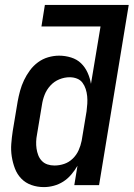

<svg xmlns="http://www.w3.org/2000/svg" viewBox="-20 -755 545 783"><path d="M159 8Q132 8 108 -0.5Q84 -9 67 -26.5Q50 -44 41 -67.5Q32 -91 28 -116.5Q24 -142 26 -168.5Q28 -195 32 -221L52 -341Q56 -363 62 -385Q68 -407 78 -428Q88 -449 102 -468Q116 -487 135 -501Q154 -515 176.5 -521.5Q199 -528 221 -528Q246 -528 270 -520.5Q294 -513 310.5 -497Q327 -481 337 -459Q347 -437 351 -413L390 -647H149L163 -735H505L384 0H283L296 -79Q285 -60 270.5 -43Q256 -26 238 -14.5Q220 -3 199.5 2.5Q179 8 159 8ZM202 -80Q222 -80 241.5 -86.5Q261 -93 276.5 -108Q292 -123 300.5 -142Q309 -161 313 -181L333 -301Q335 -316 336 -332Q337 -348 335.5 -363Q334 -378 329.5 -392Q325 -406 316.5 -417.5Q308 -429 294 -434.5Q280 -440 264 -440Q243 -440 222 -431.5Q201 -423 185.5 -406Q170 -389 162 -368.5Q154 -348 151 -327L131 -207Q128 -192 127.5 -177.5Q127 -163 129 -149Q131 -135 136 -122Q141 -109 150.5 -99Q160 -89 173.5 -84.5Q187 -80 202 -80Z"/></svg>

Font: Iosevka Term Curly SmBd Obl
Style: Regular
Weight: 600
Italic angle: -9°
Designer: Belleve Invis
Foundry: Belleve Invis
Version: Version 32.3.0